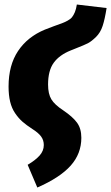

<svg xmlns="http://www.w3.org/2000/svg" viewBox="-20 -609 494 854"><path d="M146 225.1 103 124Q137.2 104 156 83Q174.8 62 174.8 36.1Q174.8 14.2 162.6 -2.2Q150.4 -18.6 124 -35.2Q97.7 -52.2 80.1 -67.6Q62.5 -83 47.4 -105.2Q32.2 -127.4 25.1 -156.7Q18.1 -186 18.1 -224.1Q18.1 -318.8 60.3 -382.1Q102.5 -445.3 179.2 -477.1Q197.3 -484.4 220 -492.7Q242.7 -501 254.4 -505.1Q266.1 -509.3 279.8 -516.6Q293.5 -523.9 300.3 -532.5Q307.1 -541 313 -554.9Q318.8 -568.8 321.8 -588.9L454.1 -573.2Q446.3 -523.4 436.5 -493.7Q426.8 -463.9 406.7 -444.3Q386.7 -424.8 371.1 -416.7Q355.5 -408.7 316.9 -393.6Q302.7 -387.7 294.9 -384.8Q243.7 -364.3 218.8 -329.6Q193.8 -294.9 193.8 -232.9Q193.8 -191.4 208.5 -167.2Q223.1 -143.1 261.2 -118.2Q303.2 -89.8 322.5 -63.5Q341.8 -37.1 341.8 3.9Q341.8 74.7 294.2 127.9Q246.6 181.2 146 225.1Z"/></svg>

Font: Fira Sans Compressed ExtraBold
Style: Italic
Weight: 800
Width: 3
Italic angle: -8°
Designer: Carrois Corporate & Edenspiekermann AG
Foundry: Carrois Corporate GbR & Edenspiekermann AG
Version: Version 4.203;PS 004.203;hotconv 1.0.88;makeotf.lib2.5.64775